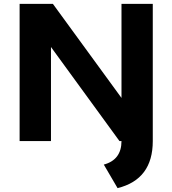

<svg xmlns="http://www.w3.org/2000/svg" viewBox="-20 -720 880 980"><path d="M509.8 120.1Q600.1 95.7 600.1 0H589.8L240.2 -480V0H80.1V-700.2H250L600.1 -220.2V-700.2H759.8V0Q759.8 195.8 580.1 240.2Z"/></svg>

Font: Gully
Style: Bold
Weight: 700
Designer: jaikishan Patel
Foundry: MagicType
Version: Version 1.000;Glyphs 3.2 (3242)